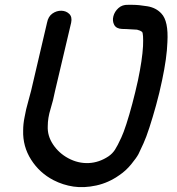

<svg xmlns="http://www.w3.org/2000/svg" viewBox="-20 -763 734 796"><path d="M202 -16Q241 4 284.5 10.5Q328 17 379 6Q430 -5 475 -37Q502 -55 524 -82Q546 -109 554 -124L575 -169Q586 -193 599.5 -234.5Q613 -276 627 -326.5Q641 -377 652 -430Q672 -524 674 -588Q679 -676 649 -707Q627 -731 591 -737Q555 -743 529 -743H511Q487 -744 471 -729.5Q455 -715 450 -695.5Q445 -676 453.5 -660Q462 -644 486 -643Q491 -643 504 -642.5Q517 -642 529.5 -641Q542 -640 548 -640Q556 -638 560.5 -636Q565 -634 569 -631Q575 -624 573 -572Q570 -516 552 -430Q541 -380 528.5 -333Q516 -286 504 -249Q492 -212 483 -193Q467 -158 456.5 -142Q446 -126 430 -115Q391 -89 348 -87Q304 -85 263 -107Q224 -128 200 -164Q176 -200 178 -240Q178 -274 189.5 -311Q201 -348 208 -385Q267 -633 275 -669Q280 -693 267 -705.5Q254 -718 234.5 -718.5Q215 -719 197.5 -707Q180 -695 175 -669Q167 -635 109 -387Q108 -383 98 -346Q87 -308 82 -278Q76 -249 76 -222Q74 -156 109 -101Q144 -46 202 -16Z"/></svg>

Font: Balsamiq Sans
Style: Italic
Weight: 400
Italic angle: -12°
Designer: Michael Angeles
Foundry: Balsamiq SRL
Version: Version 1.020; ttfautohint (v1.8.4.7-5d5b);gftools[0.9.26]